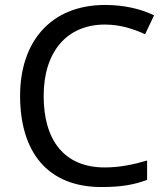

<svg xmlns="http://www.w3.org/2000/svg" viewBox="-20 -744 672 774"><path d="M403 -645C467 -645 521 -626 565 -606L601 -682C547 -709 477 -724 404 -724C183 -724 61 -574 61 -358C61 -133 170 10 389 10C468 10 520 1 573 -19V-97C519 -81 464 -69 402 -69C238 -69 156 -180 156 -357C156 -536 250 -645 403 -645Z"/></svg>

Font: Noto Sans Hebrew Droid
Style: Bold
Weight: 700
Designer: Monotype Design Team
Foundry: Monotype Imaging Inc.
Version: Version 1.100